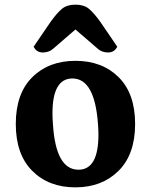

<svg xmlns="http://www.w3.org/2000/svg" viewBox="-20 -796 650 827"><path d="M210 -587Q192 -570 164.5 -570Q137 -570 125 -595L198 -702Q226 -741 247.5 -758.5Q269 -776 305 -776Q341 -776 362.5 -758.5Q384 -741 412 -702L485 -595Q473 -570 445.5 -570Q418 -570 400 -587L305 -669ZM318 -65Q404 -65 404 -216Q404 -237 402 -262Q388 -458 292 -458Q206 -458 206 -308Q206 -286 208 -262Q220 -65 318 -65ZM119 -463.5Q190 -534 305 -534Q420 -534 491 -463.5Q562 -393 562 -262Q562 -131 490.5 -60Q419 11 304.5 11Q190 11 119 -60Q48 -131 48 -262Q48 -393 119 -463.5Z"/></svg>

Font: Laila
Style: Bold
Weight: 700
Designer: Hitesh Malaviya
Foundry: Indian Type Foundry
Version: Version 1.302;PS 1.0;hotconv 1.0.78;makeotf.lib2.5.61930; tt